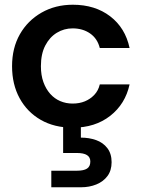

<svg xmlns="http://www.w3.org/2000/svg" viewBox="-20 -528 599 812"><path d="M288 12Q210 12 152.5 -21Q95 -54 63 -112.5Q31 -171 31 -248Q31 -325 64 -383Q97 -441 155.5 -474.5Q214 -508 288 -508Q382 -508 446 -459Q510 -410 528 -325H402Q392 -365 361 -386.5Q330 -408 287 -408Q251 -408 220.5 -389.5Q190 -371 171.5 -335.5Q153 -300 153 -248Q153 -210 163.5 -181Q174 -152 192 -131.5Q210 -111 234.5 -100.5Q259 -90 287 -90Q316 -90 339 -99.5Q362 -109 379 -127Q396 -145 402 -171H528Q510 -88 446 -38Q382 12 288 12ZM197 264V194H305Q334 194 348 185Q362 176 362 155Q362 137 348 128Q334 119 305 119H247V-5H322V54Q357 54 386.5 64.5Q416 75 434 98.5Q452 122 452 158Q452 193 434.5 216.5Q417 240 387.5 252Q358 264 323 264Z"/></svg>

Font: DM Sans 9pt 36pt SemiBold
Style: Regular
Weight: 600
Version: Version 4.004;gftools[0.9.30]